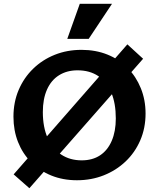

<svg xmlns="http://www.w3.org/2000/svg" viewBox="-20 -936 837 1013"><path d="M386 15Q312 15 250.5 -10Q189 -35 144 -80.5Q99 -126 75 -187Q51 -248 51 -320Q51 -397 78.5 -461.5Q106 -526 155 -573.5Q204 -621 269 -647Q334 -673 410 -673Q485 -673 547 -648Q609 -623 653.5 -577.5Q698 -532 723 -470.5Q748 -409 748 -337Q748 -260 720 -195.5Q692 -131 642.5 -84Q593 -37 527.5 -11Q462 15 386 15ZM411 -90Q468 -90 508 -116.5Q548 -143 569.5 -193Q591 -243 591 -311Q591 -391 567 -448Q543 -505 498 -535Q453 -565 389 -565Q333 -565 291.5 -539Q250 -513 228 -463.5Q206 -414 206 -345Q206 -265 231.5 -208Q257 -151 303 -120.5Q349 -90 411 -90ZM135 57 52 -16 652 -702 735 -626ZM335 -731 401 -916H571L448 -731Z"/></svg>

Font: Ysabeau SC ExtraBold
Style: Regular
Weight: 800
Designer: Christian Thalmann (Catharsis Fonts)
Version: Version 2.001;gftools[0.9.30]; featfreeze: smcp